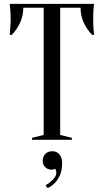

<svg xmlns="http://www.w3.org/2000/svg" viewBox="-20 -720 535 989"><path d="M30 0ZM290 -25 350 -10V0H145V-10L205 -25V-680H100Q100 -638 83 -602Q66 -566 40 -540H30Q31 -553 32 -567Q33 -579 34 -592.5Q35 -606 35 -620Q35 -639 34 -653.5Q33 -668 32 -679Q31 -691 30 -700H465Q463 -691 462 -679Q461 -668 460.5 -653.5Q460 -639 460 -620Q460 -606 460.5 -592.5Q461 -579 462 -567Q463 -553 465 -540H455Q429 -566 412 -602Q395 -638 395 -680H290ZM250 59Q273 59 286.5 76Q300 93 300 119Q300 159 288 184Q276 209 262 223Q245 240 225 249L215 234Q230 226 242 215Q253 206 261.5 194.5Q270 183 270 169Q270 165 269 161.5Q268 158 267 155Q266 151 265 149Q262 151 258 152Q250 154 245 154Q226 154 213 141Q200 128 200 109Q200 86 213.5 72.5Q227 59 250 59Z"/></svg>

Font: Oranienbaum
Style: Regular
Weight: 400
Designer: Oleg Pospelov and Jovanny Lemonad
Foundry: Oleg Pospelov and jovanny Lemonad
Version: Version 1.001; ttfautohint (v0.91) -l 8 -r 50 -G 200 -x 0 -w